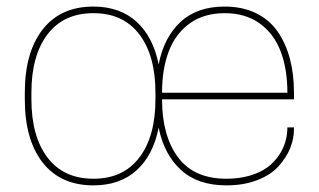

<svg xmlns="http://www.w3.org/2000/svg" viewBox="-20 -556 966 582"><path d="M871.1 -254.9H471.2Q471.2 -144.5 519.5 -79.3Q567.9 -14.2 666 -14.2Q705.6 -14.2 737.5 -23.7Q769.5 -33.2 790.3 -48.6Q811 -64 825 -84.5Q838.9 -105 845 -126.5Q851.1 -147.9 851.1 -169.9H871.1V-165Q871.1 -135.3 859.4 -106.4Q847.7 -77.6 824.2 -51.8Q800.8 -25.9 759.8 -10Q718.8 5.9 666 5.9Q579.6 5.9 528.6 -40.8Q477.5 -87.4 460.9 -168.9Q444.3 -85 393.8 -39.6Q343.3 5.9 263.2 5.9Q163.6 5.9 109.4 -63.2Q55.2 -132.3 55.2 -254.9V-274.9Q55.2 -397.5 109.4 -466.8Q163.6 -536.1 263.2 -536.1Q343.3 -536.1 393.8 -490.2Q444.3 -444.3 460.9 -360.8Q476.6 -441.9 526.6 -489Q576.7 -536.1 661.1 -536.1Q714.8 -536.1 755.9 -516.1Q796.9 -496.1 821.8 -460Q846.7 -423.8 858.9 -377.4Q871.1 -331.1 871.1 -274.9ZM451.2 -254.9V-274.9Q451.2 -387.7 402.3 -451.9Q353.5 -516.1 263.2 -516.1Q172.9 -516.1 124 -451.9Q75.2 -387.7 75.2 -274.9V-254.9Q75.2 -142.6 124 -78.4Q172.9 -14.2 263.2 -14.2Q353.5 -14.2 402.3 -78.4Q451.2 -142.6 451.2 -254.9ZM471.2 -274.9H851.1Q851.1 -346.7 830.8 -400.1Q810.5 -453.6 767.3 -484.9Q724.1 -516.1 661.1 -516.1Q598.1 -516.1 554.9 -484.9Q511.7 -453.6 491.5 -400.1Q471.2 -346.7 471.2 -274.9Z"/></svg>

Font: Cooper Hewitt
Style: Thin
Weight: 701
Designer: Village Type and Design LLC
Foundry: Cooper Hewitt Smithsonian Design Museum
Version: 1.000